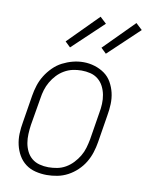

<svg xmlns="http://www.w3.org/2000/svg" viewBox="-86 -826 691 897"><g transform="rotate(10 259.0 -378.0)"><path d="M198 8Q171 8 144.5 1.5Q118 -5 97.5 -20.5Q77 -36 64 -58.5Q51 -81 45 -107Q39 -133 40 -160.5Q41 -188 46 -215L67 -345Q71 -370 79 -395Q87 -420 101 -442.5Q115 -465 134.5 -484.5Q154 -504 177.5 -516Q201 -528 226 -534.5Q251 -541 277 -541Q304 -541 330 -533Q356 -525 377 -510Q398 -495 411 -472Q424 -449 430 -423.5Q436 -398 435 -370Q434 -342 429 -315L408 -185Q404 -160 396 -135Q388 -110 374.5 -87.5Q361 -65 341 -46Q321 -27 297.5 -14.5Q274 -2 248.5 3Q223 8 198 8ZM199 -29Q220 -29 241 -33Q262 -37 281 -48Q300 -59 315.5 -75.5Q331 -92 342 -110.5Q353 -129 359 -149.5Q365 -170 369 -191L390 -321Q394 -342 395 -364Q396 -386 392 -407Q388 -428 378.5 -446.5Q369 -465 353 -478Q337 -491 316.5 -496Q296 -501 274 -501Q253 -501 232.5 -496.5Q212 -492 193 -481Q174 -470 159 -454Q144 -438 133 -419Q122 -400 116 -380Q110 -360 107 -339L85 -209Q82 -188 81 -166Q80 -144 83.5 -123.5Q87 -103 96 -84.5Q105 -66 120.5 -53Q136 -40 157 -34.5Q178 -29 199 -29ZM372 -598 347 -622 488 -764 518 -736ZM202 -598 177 -622 318 -764 348 -736Z"/></g></svg>

Font: Iosevka Slab XLtObl
Style: Regular
Weight: 200
Italic angle: -9°
Monospace: yes
Designer: Belleve Invis
Foundry: Belleve Invis
Version: Version 11.1.1; ttfautohint (v1.8.3)